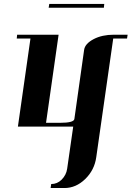

<svg xmlns="http://www.w3.org/2000/svg" viewBox="-20 -635 660 963"><path d="M64 -441.9 65.9 -460.9H273.9L210.9 -19H280.8Q350.1 -19 353 -38.1L401.9 -384.8Q406.2 -416 450.2 -439Q492.2 -460.9 550.8 -460.9H620.1L617.2 -441.9H547.9L462.9 152.8Q454.1 217.8 407.2 263.2Q360.8 308.1 303.2 308.1H233.9L236.8 288.1Q267.1 288.1 289.1 266.1Q312.5 242.7 316.9 210.9L347.2 0H69.8L132.8 -441.9ZM224.1 -596.2 227.1 -615.2H502.9L501 -596.2Z"/></svg>

Font: Hjet
Style: Italic
Weight: 400
Designer: T. Christopher White
Version: Version 1.2